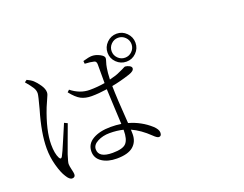

<svg xmlns="http://www.w3.org/2000/svg" viewBox="-129 -1078 1758 1382"><g transform="rotate(-20 750.0 -387.0)"><path d="M126 -718.8 143.6 -731.4Q171.9 -718.8 189.5 -703.1Q209 -685.5 230 -654.8Q251 -624 251 -597.7Q251 -588.9 247.6 -579.1Q244.1 -569.3 232.4 -543.9Q220.7 -518.6 211.9 -497.1Q150.4 -340.8 150.4 -233.4Q150.4 -163.1 169.9 -126Q181.6 -105.5 193.4 -126Q205.1 -145.5 244.6 -239.7Q284.2 -334 291 -348.6L315.4 -336.9Q307.6 -315.4 276.4 -231.4Q245.1 -147.5 238.3 -127Q220.7 -72.3 220.7 -58.6Q220.7 -43 227.5 -15.1Q234.4 12.7 234.4 23.4Q234.4 47.9 210 47.9Q189.5 47.9 168 11.7Q146.5 -20.5 128.4 -85.4Q110.4 -150.4 110.4 -217.8Q110.4 -335 159.2 -500Q185.5 -597.7 185.5 -612.3Q186.5 -635.7 172.4 -658.2Q158.2 -680.7 126 -718.8ZM676.8 -150.4V-155.3Q629.9 -167 573.2 -167Q521.5 -167 481 -146Q440.4 -125 440.4 -90.8Q440.4 -25.4 546.9 -25.4Q626 -25.4 651.4 -54.2Q676.8 -83 676.8 -150.4ZM576.2 -697.3 574.2 -718.8Q620.1 -732.4 643.6 -732.4Q671.9 -732.4 702.1 -716.8Q732.4 -701.2 732.4 -684.6Q732.4 -675.8 726.1 -657.2Q719.7 -638.7 715.8 -614.3Q710 -583 708 -528.3Q761.7 -541 788.1 -554.7Q802.7 -560.5 815.4 -566.9Q828.1 -573.2 833.5 -576.2Q838.9 -579.1 842.8 -579.1Q858.4 -578.1 874 -569.8Q889.6 -561.5 889.6 -549.8Q889.6 -528.3 847.7 -514.6Q772.5 -490.2 708 -478.5Q709 -388.7 723.6 -189.5Q817.4 -163.1 887.7 -99.6Q918.9 -70.3 918.9 -45.9Q918.9 -18.6 898.4 -18.6Q884.8 -18.6 858.4 -44.9Q793.9 -107.4 726.6 -137.7Q727.5 -125 727.5 -103.5Q727.5 -44.9 687.5 -10.7Q647.5 23.4 561.5 23.4Q493.2 23.4 449.2 -5.9Q405.3 -35.2 405.3 -85.9Q405.3 -144.5 458.5 -175.3Q511.7 -206.1 595.7 -206.1Q637.7 -206.1 675.8 -200.2Q674.8 -223.6 669.9 -321.3Q665 -418.9 663.1 -470.7Q597.7 -460.9 544.9 -460.9Q497.1 -460.9 463.4 -478.5Q429.7 -496.1 390.6 -545.9L406.2 -560.5Q472.7 -507.8 546.9 -507.8Q604.5 -507.8 663.1 -517.6V-660.2Q663.1 -684.6 646.5 -688.5Q620.1 -695.3 576.2 -697.3ZM811.5 -661.1Q834 -638.7 865.2 -638.7Q896.5 -638.7 918.9 -661.1Q941.4 -683.6 941.4 -714.8Q941.4 -746.1 918.9 -768.6Q896.5 -791 865.2 -791Q834 -791 811.5 -768.6Q789.1 -746.1 789.1 -714.8Q789.1 -683.6 811.5 -661.1ZM789.6 -790.5Q821.3 -822.3 865.2 -822.3Q909.2 -822.3 940.4 -790.5Q971.7 -758.8 971.7 -714.8Q971.7 -670.9 940.4 -639.6Q909.2 -608.4 865.2 -608.4Q821.3 -608.4 789.6 -639.6Q757.8 -670.9 757.8 -714.8Q757.8 -758.8 789.6 -790.5Z"/></g></svg>

Font: Bpmf Zihi Serif Light
Style: Light
Weight: 300
Foundry: But Ko
Version: Version 1.320